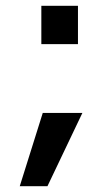

<svg xmlns="http://www.w3.org/2000/svg" viewBox="-20 -520 350 660"><path d="M248 -368.2H122.1V-500H248ZM263.2 -131.8 143.1 120.1H47.9L127 -131.8Z"/></svg>

Font: Perun
Style: Bold
Weight: 700
Foundry: Copyright (c) Stefan Peev, Context Ltd, 2016
Version: Version 1.0000